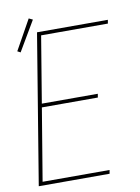

<svg xmlns="http://www.w3.org/2000/svg" viewBox="-90 -868 679 929"><g transform="rotate(-10 250.0 -404.0)"><path d="M24 0 145 -735H493L490 -717H162L108 -391H383L380 -373H105L46 -18H375L372 0ZM50 -653 35 -661 117 -808 136 -799Z"/></g></svg>

Font: Iosevka SS04 Thin
Style: Italic
Weight: 100
Italic angle: -9°
Monospace: yes
Designer: Belleve Invis
Foundry: Belleve Invis
Version: Version 19.0.0; ttfautohint (v1.8.4)